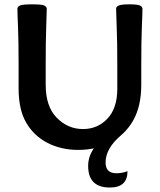

<svg xmlns="http://www.w3.org/2000/svg" viewBox="-20 -674 726 872"><path d="M621.6 -378.9V-289.1Q621.6 -192.4 585.4 -127.9Q549.3 -63.5 483.9 -28.3Q418.5 6.8 335.4 6.8Q257.3 6.8 195.6 -25.1Q133.8 -57.1 99.1 -116.7Q64.5 -176.3 64.5 -272V-378.9Q64.5 -490.2 61.8 -551.8Q59.1 -613.3 59.1 -633.8Q59.1 -643.6 70.6 -648.9Q82 -654.3 126 -654.3Q169.9 -654.3 181.2 -648.9Q192.4 -643.6 192.4 -633.8Q192.4 -613.3 189.9 -551.8Q187.5 -490.2 187.5 -378.9V-289.1Q187.5 -190.4 237.8 -139.2Q288.1 -87.9 356.9 -87.9Q423.3 -87.9 468 -135.3Q512.7 -182.6 512.7 -271V-378.9Q512.7 -490.2 510 -551.8Q507.3 -613.3 507.3 -633.8Q507.3 -643.6 519 -648.9Q530.8 -654.3 567.4 -654.3Q604.5 -654.3 615.7 -648.9Q627 -643.6 627 -633.8Q627 -613.3 624.3 -551.8Q621.6 -490.2 621.6 -378.9ZM479 177.7Q380.4 177.7 380.4 79.6Q380.4 1 468.3 -60.5H530.8Q459.5 -0.5 459.5 64Q459.5 112.8 508.3 112.8Q535.6 112.8 559.1 103.5Q559.1 177.7 479 177.7Z"/></svg>

Font: Bainsley
Style: Bold
Weight: 700
Designer: Paul James MIller
Foundry: High-Logic / Made with FontCreator
Version: Version 1.411;March 28, 2021;FontCreator 13.0.0.2683 64-bit